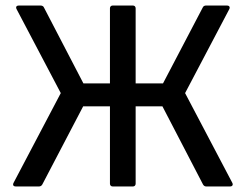

<svg xmlns="http://www.w3.org/2000/svg" viewBox="-20 -675 889 695"><path d="M37 0H120C126 0 130 -2 133 -7L281 -290H378V-10C378 -4 382 0 388 0H461C467 0 471 -4 471 -10V-290H568L715 -7C718 -2 722 0 727 0H813C820 0 825 -5 821 -13L650 -338L810 -642C814 -650 809 -655 802 -655H726C721 -655 716 -653 714 -648L570 -373H471V-645C471 -651 467 -655 461 -655H388C382 -655 378 -651 378 -645V-373H282L139 -648C137 -653 132 -655 126 -655H48C40 -655 36 -650 40 -642L200 -338L29 -13C25 -5 29 0 37 0Z"/></svg>

Font: Sofia Sans Cond SemiBold
Style: Regular
Weight: 600
Width: 3
Designer: Botio Nikoltchev, Ani Petrova
Foundry: lettersoup
Version: Version 4.100